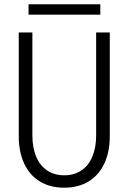

<svg xmlns="http://www.w3.org/2000/svg" viewBox="-20 -872 602 900"><path d="M67.9 -233.9V-719.7H131.8V-237.3Q131.8 -179.7 149.7 -137.5Q167.5 -95.2 201.2 -72.8Q234.9 -50.3 280.8 -50.3Q327.1 -50.3 361.1 -72.8Q395 -95.2 412.8 -137.5Q430.7 -179.7 430.7 -237.3V-719.7H494.6V-233.9Q494.6 -159.7 468.8 -105Q442.9 -50.3 394.8 -21.2Q346.7 7.8 280.8 7.8Q215.3 7.8 167.2 -21.2Q119.1 -50.3 93.5 -105Q67.9 -159.7 67.9 -233.9ZM113.8 -852.1H450.2V-803.2H113.8Z"/></svg>

Font: Reddit Mono Light
Style: Regular
Weight: 300
Monospace: yes
Designer: Stephen Hutchings
Foundry: Reddit
Version: Version 1.011